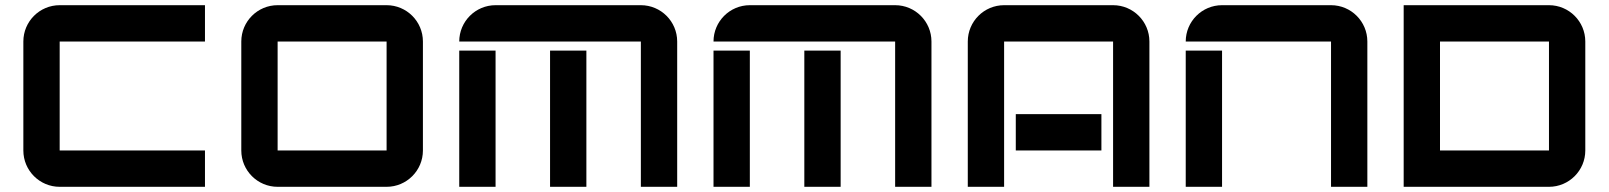

<svg xmlns="http://www.w3.org/2000/svg" viewBox="-20 -720 6200 740"><path d="M70 -560V-140C70 -62.7 132.7 0 210 0H770V-140H210V-560H770V-700H210C132.7 -700 70 -637.3 70 -560Z M910 -560V-140C910 -62.7 972.7 0 1050 0H1470C1547.3 0 1610 -62.7 1610 -140V-560C1610 -637.3 1547.3 -700 1470 -700H1050C972.7 -700 910 -637.3 910 -560ZM1050 -140V-560H1470V-140Z M2450 -700H1890C1812.7 -700 1750 -637.3 1750 -560H2450V0H2590V-560C2590 -637.3 2527.3 -700 2450 -700ZM1750 0H1890V-525H1750ZM2100 0H2240V-525H2100Z M3430 -700H2870C2792.7 -700 2730 -637.3 2730 -560H3430V0H3570V-560C3570 -637.3 3507.3 -700 3430 -700ZM2730 0H2870V-525H2730ZM3080 0H3220V-525H3080Z M3710 -560V0H3850V-560H4270V0H4410V-560C4410 -637.3 4347.3 -700 4270 -700H3850C3772.7 -700 3710 -637.3 3710 -560ZM3895 -140H4225V-280H3895Z M5110 -700H4690C4612.7 -700 4550 -637.3 4550 -560H5110V0H5250V-560C5250 -637.3 5187.3 -700 5110 -700ZM4550 0H4690V-525H4550Z M6090 -560C6090 -637.3 6027.3 -700 5950 -700H5390V0H5950C6027.3 0 6090 -62.7 6090 -140ZM5530 -140V-560H5950V-140Z"/></svg>

Font: Abstante
Style: Regular
Weight: 500
Designer: Valerio Brotto (Silverblur_type)
Version: Version 1.000;Glyphs 3.1.2 (3151)